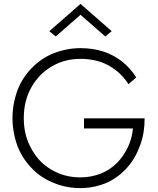

<svg xmlns="http://www.w3.org/2000/svg" viewBox="-20 -956 811 985"><path d="M722 -349H411V-297H662Q657 -244 636 -201Q613 -153 581 -121Q546 -86 499 -66Q447 -46 393 -46Q310 -46 245 -85Q179 -122 141 -193Q102 -261 102 -350Q102 -440 141 -508Q179 -576 245 -615Q311 -654 393 -654Q478 -654 541 -618Q603 -582 639 -524L679 -559Q649 -606 607 -640Q565 -673 512 -691Q458 -709 393 -709Q324 -709 255 -683Q190 -656 144 -608Q96 -560 70 -494Q44 -422 44 -350Q44 -278 70 -206Q96 -140 144 -92Q189 -44 255 -18Q318 9 393 9Q464 9 531 -20Q589 -47 635 -99Q676 -146 700 -214Q722 -273 722 -349ZM553 -796 393 -936 233 -796 266 -769 393 -880 520 -769Z"/></svg>

Font: NM-font
Style: Light
Weight: 500
Designer: ""
Foundry: ""
Version: ""